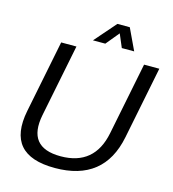

<svg xmlns="http://www.w3.org/2000/svg" viewBox="-127 -989 991 1098"><g transform="rotate(15 368.5 -439.5)"><path d="M62.5 -269.5 148.4 -698.2H238.8L152.8 -269.5Q112.8 -68.4 313 -68.4Q513.2 -68.4 553.2 -269.5L639.2 -698.2H729.5L643.6 -269.5Q588.9 4.9 298.3 4.9Q7.8 4.9 62.5 -269.5ZM431.6 -883.8H504.9L564.9 -756.8H491.7L458.5 -835L394 -756.8H320.8Z"/></g></svg>

Font: Sansation
Style: Italic
Weight: 400
Designer: Bernd Montag
Version: Version 1.301